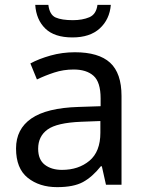

<svg xmlns="http://www.w3.org/2000/svg" viewBox="-20 -760 601 790"><path d="M288 -545Q386 -545 433 -502Q480 -459 480 -365V0H416L399 -76H395Q360 -32 321.5 -11Q283 10 215 10Q142 10 94 -28.5Q46 -67 46 -149Q46 -229 109 -272.5Q172 -316 303 -320L394 -323V-355Q394 -422 365 -448Q336 -474 283 -474Q241 -474 203 -461.5Q165 -449 132 -433L105 -499Q140 -518 188 -531.5Q236 -545 288 -545ZM314 -259Q214 -255 175.5 -227Q137 -199 137 -148Q137 -103 164.5 -82Q192 -61 235 -61Q303 -61 348 -98.5Q393 -136 393 -214V-262ZM436 -740Q431 -680 390.5 -643Q350 -606 278 -606Q204 -606 166.5 -642.5Q129 -679 125 -740H179Q184 -699 209 -688Q234 -677 280 -677Q319 -677 347.5 -689Q376 -701 381 -740Z"/></svg>

Font: Noto Sans Marchen
Style: Regular
Weight: 400
Designer: Monotype Design Team
Foundry: Monotype Imaging Inc.
Version: Version 2.003; ttfautohint (v1.8.4.7-5d5b)